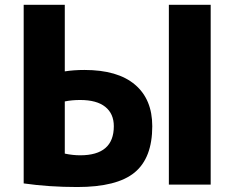

<svg xmlns="http://www.w3.org/2000/svg" viewBox="-20 -750 951 780"><path d="M76.2 -4.9V-730.5H243.2V-460Q279.3 -465.8 323.2 -465.8Q458 -465.8 528.3 -406.2Q598.6 -346.7 598.6 -237.3Q598.6 -108.4 526.9 -49.3Q455.1 9.8 293.9 9.8Q178.7 9.8 76.2 -4.9ZM243.2 -126Q275.4 -119.1 305.7 -119.1Q442.4 -119.1 442.4 -237.3Q442.4 -288.1 407.7 -315.9Q373 -343.8 305.7 -343.8Q271.5 -343.8 243.2 -337.9ZM666 0V-730.5H835.9V0Z"/></svg>

Font: GenEi M Gothic v2 Heavy
Style: Regular
Weight: 800
Version: Version 2.0